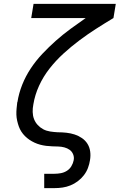

<svg xmlns="http://www.w3.org/2000/svg" viewBox="-20 -755 640 990"><path d="M208 215V141H261Q277 141 293.5 138Q310 135 324.5 126Q339 117 348 102Q357 87 360 71Q363 55 357 40.5Q351 26 339 17.5Q327 9 312 5Q297 1 281 0.5Q265 0 249 -0.5Q233 -1 217.5 -3Q202 -5 187 -9Q172 -13 158 -19.5Q144 -26 131.5 -34.5Q119 -43 108.5 -53.5Q98 -64 90 -76.5Q82 -89 77 -103Q72 -117 68.5 -132.5Q65 -148 64.5 -163.5Q64 -179 65.5 -195Q67 -211 69 -228L70 -229Q77 -274 94.5 -318Q112 -362 138.5 -402Q165 -442 198.5 -477.5Q232 -513 268 -545Q304 -577 343.5 -606Q383 -635 422 -662H141L153 -735H577L565 -662Q520 -635 475.5 -606.5Q431 -578 389 -546.5Q347 -515 307.5 -479Q268 -443 235.5 -401.5Q203 -360 181.5 -313Q160 -266 152 -217Q148 -197 148.5 -177.5Q149 -158 155.5 -141Q162 -124 174.5 -110.5Q187 -97 203 -88.5Q219 -80 238.5 -77Q258 -74 277 -73H278Q301 -73 323 -70.5Q345 -68 365 -61.5Q385 -55 402.5 -43Q420 -31 431 -13.5Q442 4 445 26Q448 48 444 71Q441 91 433.5 111Q426 131 412.5 148.5Q399 166 381 179.5Q363 193 343 201Q323 209 302.5 212Q282 215 261 215Z"/></svg>

Font: Iosevka Aile Oblique
Style: Regular
Weight: 400
Italic angle: -9°
Designer: Belleve Invis
Foundry: Belleve Invis
Version: Version 31.1.0; ttfautohint (v1.8.4)